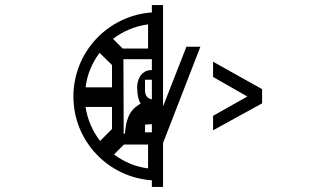

<svg xmlns="http://www.w3.org/2000/svg" viewBox="-20 -769 1240 756"><path d="M374 -214C345 -252 324 -298 317 -348H421V-261ZM563 -200V-106C513 -112 467 -132 429 -161L468 -200ZM317 -425C323 -476 343 -522 372 -561L421 -513V-425ZM466 -536H578V-493C539 -494 520 -460 520 -425C520 -399 525 -374 534 -361C485 -335 476 -291 472 -243L467 -242ZM551 -455H578V-378C561 -380 551 -393 551 -413ZM551 -278C551 -278 563 -280 578 -280V-248H551ZM425 -616C464 -646 511 -666 563 -673V-578H463ZM269 -389C269 -214 405 -71 578 -59V-33H622V-206L769 -585H714L622 -350V-749H578V-720C405 -708 269 -564 269 -389ZM1012 -362V-418L819 -526V-466L954 -389L819 -313V-256Z"/></svg>

Font: CryptoKit_GRILLE 1.4
Style: Regular
Weight: 400
Monospace: yes
Designer: Oceane Juvin
Foundry: http://www.head-geneve.ch
Version: Version 1.004